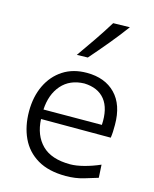

<svg xmlns="http://www.w3.org/2000/svg" viewBox="-122 -894 792 986"><g transform="rotate(15 274.5 -400.5)"><path d="M323.2 11.2Q231.9 11.2 172.6 -23.9Q113.3 -59.1 84.5 -120.8Q55.7 -182.6 55.7 -261.7Q55.7 -339.4 84.5 -399.7Q113.3 -460 166.3 -494.4Q219.2 -528.8 292.5 -528.8Q388.7 -528.8 444.3 -471.7Q500 -414.6 500 -308.1Q500 -288.1 499.3 -271.2Q498.5 -254.4 496.1 -238.8H125.5Q129.4 -152.8 179.4 -102.8Q229.5 -52.7 329.6 -52.7Q361.3 -52.7 403.3 -63.7Q445.3 -74.7 486.3 -92.8L490.2 -23.9Q460 -14.2 416.5 -1.5Q373 11.2 323.2 11.2ZM435.1 -290.5Q440.4 -377.9 403.6 -424.1Q366.7 -470.2 293.5 -472.7Q217.3 -470.7 173.3 -420.7Q129.4 -370.6 125 -289.1ZM217.8 -604.5Q254.4 -656.2 289.3 -707.3Q324.2 -758.3 356 -810.1L444.3 -812Q405.3 -759.3 362.8 -708Q320.3 -656.7 275.9 -606Z"/></g></svg>

Font: Pinar-DS3-FD Regular
Style: Regular
Weight: 400
Designer: Amin Abedi
Version: Version 3.000